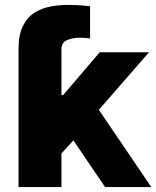

<svg xmlns="http://www.w3.org/2000/svg" viewBox="-20 -757 632 777"><path d="M405.2 0 277 -188.9 228.7 -136V0H55V-557.9Q55 -616.5 73 -652.2Q90.9 -687.9 120.4 -706.1Q149.9 -724.4 185.5 -730.8Q221.2 -737.2 257.5 -737.2Q284.8 -737.2 307 -735.3Q329.2 -733.3 344.5 -731.9V-601.6Q334.2 -602.6 324 -603.5Q313.9 -604.4 303.6 -604.4Q276.6 -604.4 252.8 -595.3Q229 -586.3 228.7 -557.9V-372.5H235.8L383.5 -545.5H583.1L380 -312.5L592.3 0Z"/></svg>

Font: Inter UI Extra Bold
Style: Regular
Weight: 800
Designer: Rasmus Andersson
Foundry: rsms
Version: 3.2;8d6f07862